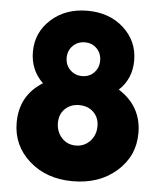

<svg xmlns="http://www.w3.org/2000/svg" viewBox="-54 -807 722 864"><g transform="rotate(5 307.0 -375.0)"><path d="M477.5 -418.8Q582.5 -352.5 582.5 -231.2Q582.5 -127.5 504.4 -58.8Q426.2 10 306.2 10Q187.5 10 110 -58.8Q32.5 -127.5 32.5 -231.2Q32.5 -353.8 135 -417.5Q77.5 -472.5 77.5 -555Q77.5 -642.5 142.5 -701.2Q207.5 -760 306.2 -760Q406.2 -760 470.6 -701.2Q535 -642.5 535 -555Q535 -472.5 477.5 -418.8ZM361.2 -595.6Q340 -617.5 307.5 -617.5Q275 -617.5 253.1 -595.6Q231.2 -573.8 231.2 -541.2Q231.2 -508.8 253.1 -486.9Q275 -465 307.5 -465Q340 -465 361.2 -486.9Q382.5 -508.8 382.5 -541.2Q382.5 -573.8 361.2 -595.6ZM396.2 -246.2Q396.2 -285 371.2 -309.4Q346.2 -333.8 306.2 -333.8Q267.5 -333.8 242.5 -309.4Q217.5 -285 217.5 -246.2Q217.5 -206.2 242.5 -178.8Q267.5 -151.2 306.2 -151.2Q345 -151.2 370.6 -178.8Q396.2 -206.2 396.2 -246.2Z"/></g></svg>

Font: Now Alt Black
Style: Regular
Weight: 900
Designer: Alfredo Marco Pradil
Foundry: Alfredo Marco Pradil
Version: Version 1.002;PS 001.002;hotconv 1.0.88;makeotf.lib2.5.64775